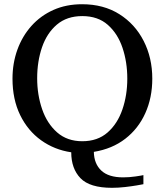

<svg xmlns="http://www.w3.org/2000/svg" viewBox="-20 -707 779 908"><path d="M509.8 181.2Q404.3 181.2 360.6 135.7Q316.9 90.3 316.9 13.2Q237.3 1.5 174.3 -43.7Q111.3 -88.9 75.2 -163.1Q39.1 -237.3 39.1 -335Q39.1 -408.2 62.3 -472.2Q85.4 -536.1 128.7 -584.5Q171.9 -632.8 232.4 -659.9Q293 -687 368.2 -687Q469.7 -687 544.2 -640.1Q618.7 -593.3 659.4 -513.4Q700.2 -433.6 700.2 -335Q700.2 -245.1 667.2 -171.9Q634.3 -98.6 572.5 -50.8Q510.7 -2.9 423.8 11.2Q424.8 67.4 459 99.6Q493.2 131.8 562 131.8Q591.3 131.8 621.3 127.4Q651.4 123 658.2 121.1V164.1Q651.4 165.5 627.4 169.7Q603.5 173.8 571.8 177.5Q540 181.2 509.8 181.2ZM369.1 -39.1Q441.4 -39.1 488.5 -80.3Q535.6 -121.6 558.8 -189.2Q582 -256.8 582 -335Q582 -413.6 559.3 -481Q536.6 -548.3 489.7 -589.6Q442.9 -630.9 369.1 -630.9Q296.4 -630.9 249 -590.6Q201.7 -550.3 178.7 -483.4Q155.8 -416.5 155.8 -336.9Q155.8 -258.8 179.2 -190.7Q202.6 -122.6 250.2 -80.8Q297.9 -39.1 369.1 -39.1Z"/></svg>

Font: Charis
Style: Regular
Weight: 400
Designer: Walt Agee, Miriam Martin, Annie Olsen, Victor Gaultney, Lorna Priest, Alan Ward, Bob Hallissy, Martin Hosken, Sharon Cor
Foundry: SIL Global
Version: Version 7.000